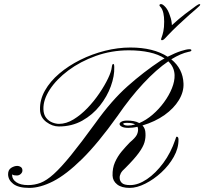

<svg xmlns="http://www.w3.org/2000/svg" viewBox="-20 -916 997 937"><path d="M123 1Q69.8 1 44.7 -18.6Q19.5 -38.1 19.5 -65.9Q19.5 -87.4 34.7 -96.9Q49.8 -106.4 64.9 -106.4Q73.2 -106.4 81.3 -101.1Q89.4 -95.7 89.4 -84Q89.4 -74.7 81.3 -67.1Q73.2 -59.6 62.5 -59.6Q56.2 -59.6 50 -60.5Q43.9 -61.5 39.1 -64.9V-62Q39.1 -40.5 59.8 -26.6Q80.6 -12.7 116.7 -12.7Q148.9 -12.7 178.2 -23.9Q207.5 -35.2 242.4 -66.7Q277.3 -98.1 326.2 -158.2Q375 -218.3 446.3 -316.4Q524.4 -425.8 603 -495.6Q681.6 -565.4 764.2 -620.1Q769 -623 773.7 -625.7Q778.3 -628.4 783.2 -630.9Q753.4 -650.9 708.7 -660.6Q664.1 -670.4 608.9 -670.4Q523.9 -670.4 447.8 -643.1Q371.6 -615.7 313.5 -572.3Q255.4 -528.8 222.9 -478.8Q190.4 -428.7 191.9 -382.8Q192.9 -356.4 205.3 -340.8Q217.8 -325.2 235.1 -318.4Q252.4 -311.5 268.1 -311.5Q303.2 -311.5 338.9 -333.3Q374.5 -355 407 -388.9Q439.5 -422.9 465.3 -461.2Q491.2 -499.5 507.3 -533.2Q523.4 -566.9 525.4 -587.4Q527.3 -604 532.7 -604Q537.6 -604 537.6 -588.4Q539.1 -545.4 521 -495.4Q502.9 -445.3 467.5 -400.4Q432.1 -355.5 381.3 -327.1Q330.6 -298.8 267.1 -298.8Q235.4 -298.8 205.8 -321Q176.3 -343.3 175.3 -380.4Q173.8 -428.7 199.2 -473.9Q224.6 -519 269.5 -557.1Q314.5 -595.2 371.8 -623.8Q429.2 -652.3 492.2 -668.2Q555.2 -684.1 616.2 -684.1Q728.5 -684.1 798.3 -639.2Q835.9 -658.2 863.3 -667Q890.6 -675.8 904.3 -675.8Q913.6 -675.8 914.1 -670.9Q914.1 -665 900.4 -663.1Q862.8 -655.3 815.9 -626.5Q872.6 -580.6 875.5 -508.8Q877.4 -467.8 853 -427.5Q828.6 -387.2 783 -354.7Q737.3 -322.3 675.3 -303.7Q689.5 -289.1 689.9 -265.6Q691.4 -243.7 685.1 -221.4Q678.7 -199.2 657.2 -169.7Q635.7 -140.1 591.8 -96.2Q575.2 -82 569.3 -70.1Q563.5 -58.1 564 -48.3Q564 -33.7 574.7 -23.2Q585.4 -12.7 615.2 -12.7Q654.3 -12.7 697 -41.5Q739.7 -70.3 776.9 -120.6Q814 -170.9 835.4 -234.4Q839.4 -249 842.3 -249Q851.1 -249 851.1 -234.9Q851.6 -192.4 828.1 -150.6Q804.7 -108.9 767.6 -74.7Q730.5 -40.5 689.2 -19.8Q647.9 1 612.8 1Q573.2 1 551.8 -15.9Q530.3 -32.7 529.3 -59.1Q528.3 -95.2 541 -124Q553.7 -152.8 573.7 -176.8Q593.8 -200.7 613.8 -221.2Q639.6 -242.7 647 -256.8Q654.3 -271 653.8 -284.7Q653.8 -291.5 650.9 -297.4Q638.7 -294.4 627.4 -293.2Q616.2 -292 606.4 -292Q585.4 -292 574.7 -297.6Q564 -303.2 563.5 -310.5Q563 -316.4 572.5 -322Q582 -327.6 600.6 -327.6Q616.7 -327.6 632.1 -325Q647.5 -322.3 659.7 -315.4Q693.4 -329.6 724.6 -356.4Q755.9 -383.3 780.5 -417Q805.2 -450.7 819.1 -485.4Q833 -520 832 -549.8Q830.6 -588.9 801.3 -616.7Q743.2 -577.1 679.2 -508.5Q615.2 -439.9 553.2 -349.6Q458.5 -216.8 380.6 -140.1Q302.7 -63.5 239.3 -31.2Q175.8 1 123 1ZM604 -303.2Q621.1 -303.2 639.6 -308.6Q626 -316.4 600.6 -316.4Q581.1 -316.4 581.1 -311.5Q581.1 -309.6 586.9 -306.4Q592.8 -303.2 604 -303.2ZM770.5 -719.7Q766.1 -719.7 766.1 -723.6Q766.1 -727.1 769.5 -735.8Q773.4 -745.6 777.3 -763.7Q781.2 -781.7 781.2 -810.5Q781.2 -858.4 765.6 -879.4Q762.2 -883.3 760.3 -885.5Q758.3 -887.7 758.3 -890.1Q758.3 -896 766.1 -896Q774.4 -896 787.8 -881.1Q801.3 -866.2 810.5 -835.9Q814.5 -825.7 816.4 -814.7Q818.4 -803.7 818.8 -793Q855 -826.2 883.3 -847.7Q911.6 -869.1 936.5 -887.2Q943.8 -892.6 947.8 -894.3Q951.7 -896 954.1 -896Q957 -896 957 -894Q957 -891.1 954.1 -887.7Q951.2 -884.3 936.5 -871.6Q928.7 -865.2 904.3 -843.8Q879.9 -822.3 850.8 -794.9Q821.8 -767.6 799.3 -743.7Q785.6 -728.5 780.3 -724.1Q774.9 -719.7 770.5 -719.7Z"/></svg>

Font: Pinyon Script
Style: Regular
Weight: 400
Designer: Nicole Fally, Eben Sorkin
Foundry: Sorkin Type Co.
Version: Version 1.008; ttfautohint (v1.8.4.7-5d5b)